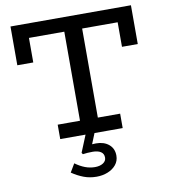

<svg xmlns="http://www.w3.org/2000/svg" viewBox="-98 -770 975 1102"><g transform="rotate(-10 389.0 -218.5)"><path d="M38 -460V-686H740V-460H648V-603H131V-460ZM207 0V-84H571V0ZM337 -53V-640H441V-53ZM376 249Q336 249 301.5 236Q267 223 233 200L262 151Q291 172 319 182.5Q347 193 376 193Q405 193 423.5 181Q442 169 442 149Q442 126 424.5 115Q407 104 378 104Q361 104 347 105Q333 106 320 108L314 99L364 -23H416L382 61Q387 61 393 60.5Q399 60 405 60Q451 60 479.5 84Q508 108 508 149Q508 180 489.5 202.5Q471 225 441 237Q411 249 376 249Z"/></g></svg>

Font: BioRhyme
Style: Regular
Weight: 400
Designer: Aoife Mooney
Foundry: Aoife Mooney Type
Version: Version 1.600;gftools[0.9.33]